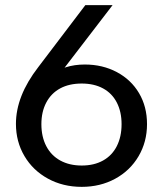

<svg xmlns="http://www.w3.org/2000/svg" viewBox="-20 -720 633 747"><path d="M42 -238Q42 -292 63.5 -347Q85 -402 129 -459L312 -700H418L210 -429L96 -310Q117 -383 173.5 -426Q230 -469 310 -469Q379 -469 434.5 -439.5Q490 -410 521 -357.5Q552 -305 552 -237Q552 -168 519 -112Q486 -56 428 -24.5Q370 7 298 7Q225 7 166.5 -25Q108 -57 75 -113Q42 -169 42 -238ZM453 -237Q453 -285 434.5 -321Q416 -357 381 -376Q346 -395 298 -395Q249 -395 214 -376Q179 -357 160 -321Q141 -285 141 -237Q141 -188 160 -151.5Q179 -115 214.5 -95.5Q250 -76 298 -76Q346 -76 381 -95.5Q416 -115 434.5 -151.5Q453 -188 453 -237Z"/></svg>

Font: AF Albert Sans Medium
Style: Regular
Weight: 500
Designer: Andreas Rasmussen
Foundry: a.Foundry
Version: Version 1.300;Glyphs 3.2 (3231)